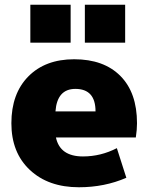

<svg xmlns="http://www.w3.org/2000/svg" viewBox="-20 -780 631 810"><path d="M338 -600V-760H508V-600ZM108 -600V-760H278V-600ZM214 -310H383Q383 -405 298 -405Q221 -405 214 -310ZM216 -200Q233 -120 330 -120Q405 -120 473 -155L513 -30Q421 10 313 10Q184 10 106 -63Q28 -136 28 -260Q28 -385 99.5 -457.5Q171 -530 293 -530Q418 -530 488 -459.5Q558 -389 558 -260Q558 -233 553 -200Z"/></svg>

Font: M PLUS 1p Black
Style: Regular
Weight: 900
Version: Version 1.061